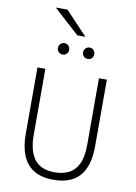

<svg xmlns="http://www.w3.org/2000/svg" viewBox="-116 -1183 899 1267"><g transform="rotate(10 334.0 -549.0)"><path d="M334 12Q253 12 201.8 -19.2Q150.5 -50.5 126 -110Q101.5 -169.5 101.5 -253.5V-700H154.5V-255Q154.5 -152 196.5 -95Q238.5 -38 334 -38Q385.5 -38 426.2 -57.8Q467 -77.5 490.2 -124.8Q513.5 -172 513.5 -255V-700H566.5V-253.5Q566.5 -184.5 551 -134Q535.5 -83.5 505.8 -51.2Q476 -19 432.8 -3.5Q389.5 12 334 12ZM418 -812.5Q402.5 -812.5 391.5 -823.2Q380.5 -834 380.5 -850Q380.5 -866.5 391.5 -877.8Q402.5 -889 418 -889Q434.5 -889 445 -877.8Q455.5 -866.5 455.5 -850Q455.5 -834 445 -823.2Q434.5 -812.5 418 -812.5ZM250 -812.5Q234 -812.5 223 -823.2Q212 -834 212 -850Q212 -866.5 223.2 -877.8Q234.5 -889 249.5 -889Q266 -889 276.8 -877.8Q287.5 -866.5 287.5 -850Q287.5 -834 276.8 -823.2Q266 -812.5 250 -812.5ZM324 -954 152 -1110H230L378 -954Z"/></g></svg>

Font: Overpass ExtraLight
Style: Regular
Weight: 250
Designer: Delve Withrington, Dave Bailey, Thomas Jockin
Foundry: Delve Fonts LLC
Version: Version 4.000